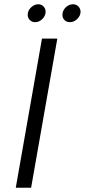

<svg xmlns="http://www.w3.org/2000/svg" viewBox="-20 -881 398 901"><path d="M177 -700H249L126 0H54ZM110 -812Q110 -831 125.5 -846Q141 -861 160 -861Q174 -861 184 -851Q194 -841 194 -826Q194 -807 179 -792Q164 -777 145 -777Q130 -777 120 -787Q110 -797 110 -812ZM273 -811Q273 -831 288 -846Q303 -861 323 -861Q338 -861 348 -850.5Q358 -840 358 -826Q358 -807 342.5 -792Q327 -777 308 -777Q292 -777 282.5 -787Q273 -797 273 -811Z"/></svg>

Font: KoHo
Style: Italic
Weight: 400
Italic angle: -10°
Designer: Cadson Demak & Katatrad Team
Foundry: Cadson Demak Co.,Ltd.
Version: Version 1.000